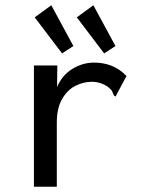

<svg xmlns="http://www.w3.org/2000/svg" viewBox="-20 -709 540 730"><path d="M109 -460H198L197 -378Q216 -423 255 -447Q294 -471 338 -471Q412 -471 461 -420L424 -351L420 -342L413 -346Q410 -354 406.5 -361.5Q403 -369 390 -379Q362 -398 329 -398Q296 -398 265.5 -382Q235 -366 215.5 -331.5Q196 -297 196 -243V1H109ZM216 -506 112 -643 175 -689 259 -534ZM376 -506 272 -643 335 -689 419 -534Z"/></svg>

Font: Inconsolata Medium
Style: Regular
Weight: 500
Monospace: yes
Designer: Raph Levien, Cyreal, Brenton Simpson
Foundry: Raph Levien, Cyreal, Google
Version: Version 3.001; ttfautohint (v1.8.2.53-6de2)